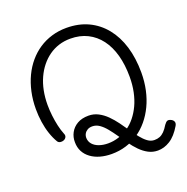

<svg xmlns="http://www.w3.org/2000/svg" viewBox="-180 -1142 1386 1422"><g transform="rotate(-20 512.5 -431.0)"><path d="M824 112Q784 112 750 94Q716 76 686.5 46Q657 16 631.5 -20Q606 -56 581.5 -91.5Q557 -127 532.5 -157Q508 -187 482 -205Q456 -223 426 -223Q404 -223 388.5 -214Q373 -205 364.5 -190.5Q356 -176 356 -157Q357 -128 375.5 -107Q394 -86 425.5 -75Q457 -64 495 -64Q538 -64 578.5 -77Q619 -90 654.5 -114Q690 -138 719 -174Q748 -210 769 -255Q790 -300 801.5 -355Q813 -410 813 -473Q813 -568 792 -644.5Q771 -721 730 -775.5Q689 -830 630 -859.5Q571 -889 495 -889Q447 -889 404.5 -875.5Q362 -862 326 -836.5Q290 -811 261 -775Q232 -739 211.5 -694Q191 -649 180.5 -596.5Q170 -544 170 -485Q170 -444 175 -400.5Q180 -357 189 -317Q198 -277 211 -245Q219 -228 212.5 -215.5Q206 -203 192.5 -197.5Q179 -192 165 -194.5Q151 -197 144 -208Q123 -243 108 -287.5Q93 -332 85.5 -382.5Q78 -433 78 -485Q78 -556 92 -620Q106 -684 132 -738.5Q158 -793 195 -836.5Q232 -880 278 -910.5Q324 -941 379 -957.5Q434 -974 495 -974Q591 -974 666.5 -938.5Q742 -903 795.5 -837Q849 -771 877 -679Q905 -587 905 -473Q905 -402 891 -337.5Q877 -273 851 -218.5Q825 -164 788.5 -120Q752 -76 706.5 -45Q661 -14 607.5 2.5Q554 19 494 19Q446 19 404.5 7.5Q363 -4 331.5 -27Q300 -50 283 -82.5Q266 -115 266 -156Q265 -196 283.5 -230.5Q302 -265 338 -286Q374 -307 427 -307Q468 -307 503.5 -288.5Q539 -270 569 -240Q599 -210 625 -174.5Q651 -139 675.5 -103Q700 -67 724 -37Q748 -7 773 11.5Q798 30 826 30Q850 30 868.5 22.5Q887 15 904 -2Q921 -19 939 -49Q952 -67 962.5 -71.5Q973 -76 989 -69Q1006 -62 1012.5 -48Q1019 -34 1008 -15Q988 19 966 43.5Q944 68 920 83Q896 98 872 105Q848 112 824 112Z"/></g></svg>

Font: Playwrite IT Trad
Style: Regular
Weight: 400
Designer: Veronika Burian, José Scaglione
Foundry: TypeTogether
Version: Version 1.002